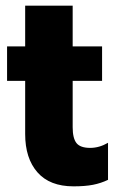

<svg xmlns="http://www.w3.org/2000/svg" viewBox="-20 -644 407 679"><path d="M69 -170V-358H5V-480H69V-624H237V-480H341V-358H237V-194Q237 -155 250.5 -138Q264 -121 299 -121Q331 -121 362 -139V-8Q337 4 309 9.5Q281 15 240 15Q156 15 112.5 -34.5Q69 -84 69 -170Z"/></svg>

Font: Readiness
Style: Bold
Weight: 700
Designer: Katatrad Team
Foundry: CadsonDemak
Version: Version 1.00;January 16, 2020;FontCreator 12.0.0.2550 64-bit